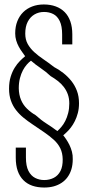

<svg xmlns="http://www.w3.org/2000/svg" viewBox="-20 -700 402 859"><path d="M178 139Q201 139 220.2 133.8Q239.5 128.5 255.2 118.2Q271 108 282.2 92.5Q293.5 77 299.5 57Q305.5 37 305.5 12Q306 -5.5 301.8 -21.5Q297.5 -37.5 290.8 -51.2Q284 -65 276.5 -76.2Q269 -87.5 263 -94.5Q269.5 -100.5 278.8 -109Q288 -117.5 297.5 -130Q307 -142.5 315 -158.5Q323 -174.5 328.2 -194.2Q333.5 -214 333.5 -238Q333.5 -269 324.2 -293.5Q315 -318 299.2 -337.8Q283.5 -357.5 263.5 -373.2Q243.5 -389 222 -400Q197 -419.5 174 -435Q151 -450.5 133 -467Q115 -483.5 104 -503.2Q93 -523 93 -549.5Q93 -581.5 104.2 -603Q115.5 -624.5 134.5 -635.5Q153.5 -646.5 177 -646.5Q200 -646.5 218.2 -637.2Q236.5 -628 247.2 -605.8Q258 -583.5 258 -545.5V-501.5H303.5V-546Q303.5 -579 294.8 -604Q286 -629 269.5 -645.8Q253 -662.5 229.5 -671.2Q206 -680 176 -680Q147.5 -680 124 -671Q100.5 -662 83.8 -645.5Q67 -629 57.5 -605Q48 -581 48 -550.5Q48 -534 52.5 -519Q57 -504 64.2 -490.8Q71.5 -477.5 79.2 -467.2Q87 -457 92.5 -448.5Q82 -440 69.2 -427.2Q56.5 -414.5 45.8 -397.2Q35 -380 27.8 -356.8Q20.5 -333.5 20.5 -303Q20.5 -273.5 28.8 -250Q37 -226.5 51.5 -207.8Q66 -189 85 -173.5Q104 -158 125 -144Q153.5 -125 177.8 -108.2Q202 -91.5 220.8 -74.5Q239.5 -57.5 249.8 -36.5Q260 -15.5 260.5 12.5Q261 44.5 250.5 65Q240 85.5 220.8 95.5Q201.5 105.5 177.5 105.5Q156 105.5 137.2 96Q118.5 86.5 107.2 64.5Q96 42.5 96 4.5V-39.5H50.5V5Q50.5 39.5 59.2 64.5Q68 89.5 84.8 106.2Q101.5 123 125 131Q148.5 139 178 139ZM236.5 -113.5Q213.5 -131 189 -146.5Q164.5 -162 139 -185Q118 -197 100.8 -213.8Q83.5 -230.5 74 -253.2Q64.5 -276 64 -305Q64 -330 69.2 -350.2Q74.5 -370.5 82.5 -385.5Q90.5 -400.5 100 -411.2Q109.5 -422 118.5 -428.5Q139 -410.5 162.5 -394.8Q186 -379 206.5 -359.5Q223.5 -349.5 239 -337.5Q254.5 -325.5 266 -310.2Q277.5 -295 283.8 -277Q290 -259 290 -237Q290 -214 285 -194.2Q280 -174.5 272 -158.8Q264 -143 254.2 -131.8Q244.5 -120.5 236.5 -113.5Z"/></svg>

Font: Anybody Condensed Light
Style: Regular
Weight: 300
Width: 3
Designer: Tyler Finck
Foundry: Etcetera Type Company
Version: Version 1.113;gftools[0.9.25]